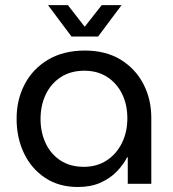

<svg xmlns="http://www.w3.org/2000/svg" viewBox="-20 -720 678 752"><path d="M285.2 12.4Q210.8 12.4 156.8 -23.4Q102.8 -59.2 73.9 -119.9Q45 -180.6 45 -254.8Q45 -330.2 77.1 -390.8Q109.2 -451.4 169.2 -486.7Q229.2 -522 312.6 -522Q393.8 -522 451.8 -486.8Q509.8 -451.6 541.2 -391.8Q572.6 -332 572.6 -258V0H480.4V-104.2H478Q463.4 -75.2 437.5 -48.4Q411.6 -21.6 373.8 -4.6Q336 12.4 285.2 12.4ZM308.6 -66.6Q359 -66.6 397.4 -91.4Q435.8 -116.2 457.3 -159.5Q478.8 -202.8 478.8 -256.8Q478.8 -310 458.3 -351.9Q437.8 -393.8 400 -418.4Q362.2 -443 310.6 -443Q256.8 -443 218.3 -418Q179.8 -393 159.3 -350.3Q138.8 -307.6 138.8 -253.6Q138.8 -202 158.7 -159.3Q178.6 -116.6 216.7 -91.6Q254.8 -66.6 308.6 -66.6ZM260 -577 168 -700H245.8L311.8 -615.2L378.4 -700H456.2L364.2 -577Z"/></svg>

Font: MuseoModerno Thin
Style: Regular
Weight: 100
Designer: Pablo Cosgaya, Héctor Gatti, Marcela Romero, and the Authors of The MuseoModerno Project.
Foundry: Omnibus-Type Team
Version: Version 1.003